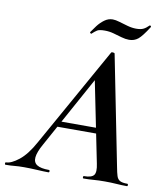

<svg xmlns="http://www.w3.org/2000/svg" viewBox="-126 -873 818 946"><g transform="rotate(10 283.5 -400.0)"><path d="M-34 0Q-38 0 -38 -6Q-38 -12 -34 -12Q-8 -12 30 -42Q68 -72 103 -136L382 -634Q384 -638 391.5 -637Q399 -636 400 -633L509 -84Q514 -57 519 -41Q524 -25 536 -18.5Q548 -12 573 -12Q577 -12 577 -6Q577 0 573 0Q547 0 520.5 -2Q494 -4 462 -4Q431 -4 406.5 -2Q382 0 356 0Q352 0 352 -6Q352 -12 356 -12Q394 -12 405.5 -27Q417 -42 408 -84L323 -505L379 -582L130 -129Q107 -88 104.5 -62Q102 -36 121 -24Q140 -12 181 -12Q185 -12 185 -6Q185 0 180 0Q157 0 123.5 -2Q90 -4 58 -4Q29 -4 10.5 -2Q-8 0 -34 0ZM171 -229 186 -257H405L407 -229ZM270 -709Q269 -708 265.5 -711Q262 -714 263 -716Q273 -731 287.5 -750Q302 -769 321 -783Q340 -797 362 -797Q376 -797 396 -791Q416 -785 439 -778.5Q462 -772 483 -772Q505 -772 518 -778Q531 -784 546 -799Q548 -801 551.5 -798Q555 -795 553 -792Q522 -743 503 -727.5Q484 -712 458 -712Q440 -712 419.5 -718Q399 -724 377.5 -730Q356 -736 333 -736Q306 -736 295.5 -729.5Q285 -723 270 -709Z"/></g></svg>

Font: Cormorant Garamond Light
Style: Bold Italic
Weight: 700
Italic angle: -10°
Version: Version 4.001